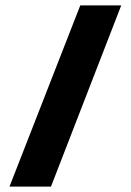

<svg xmlns="http://www.w3.org/2000/svg" viewBox="-20 -688 482 708"><path d="M15 0 276 -668H427L168 0Z"/></svg>

Font: Atkinson Hyperlegible Pro
Style: Bold
Weight: 700
Designer: Elliott Scott, Megan Eiswerth, Linus Boman, Theodore Petrosky, Jacob Perez
Foundry: Braille Institute
Version: Version 1.5.1